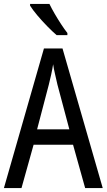

<svg xmlns="http://www.w3.org/2000/svg" viewBox="-20 -963 547 983"><path d="M416 0 354 -222H152L90 0H0L205 -715H300L506 0ZM274 -530Q269 -553 262 -582.5Q255 -612 252 -634Q248 -608 242 -581Q236 -554 230 -530L170 -301H335ZM233 -943Q244 -920 260 -892.5Q276 -865 293 -839Q310 -813 325 -794V-783H270Q250 -800 222.5 -828Q195 -856 171 -884.5Q147 -913 134 -934V-943Z"/></svg>

Font: Noto Sans Hebrew Condensed
Style: Regular
Weight: 400
Width: 3
Designer: Monotype Design Team
Foundry: Monotype Imaging Inc.
Version: Version 2.004; ttfautohint (v1.8.4.7-5d5b)